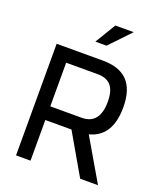

<svg xmlns="http://www.w3.org/2000/svg" viewBox="-158 -982 916 1083"><g transform="rotate(20 300.0 -440.0)"><path d="M346 -670H69V0H156V-244H313L454 0H561L414 -252C501 -274 545 -344 545 -461C545 -606 476 -670 346 -670ZM156 -326V-588H344C415 -588 452 -551 452 -461C452 -373 417 -326 344 -326ZM270 -756H337L455 -880H345Z"/></g></svg>

Font: LT Wave Mono
Style: Regular
Weight: 400
Designer: Daniel Lyons
Version: Version 2.5 (Glyphs App)